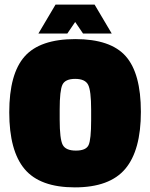

<svg xmlns="http://www.w3.org/2000/svg" viewBox="-20 -800 649 830"><path d="M20 -314.5Q20 -481 86.5 -556Q153 -631 305.5 -631Q458 -631 523.5 -557Q589 -483 589 -316.5Q589 -150 521.5 -70Q454 10 303.5 10Q153 10 86.5 -69Q20 -148 20 -314.5ZM238 -327V-283Q238 -199 251 -174Q264 -149 308 -149Q352 -149 363 -173Q374 -197 374 -280V-326Q374 -408 361 -433.5Q348 -459 305 -459Q262 -459 250 -434Q238 -409 238 -327ZM389 -780 463 -655H339L305 -705L271 -655H146L220 -780Z"/></svg>

Font: Passion One
Style: Bold
Weight: 700
Designer: Alejandro Lo Celso
Foundry: Fontstage
Version: Version 1.002